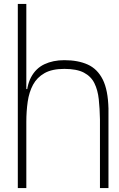

<svg xmlns="http://www.w3.org/2000/svg" viewBox="-20 -950 603 970"><path d="M70 -930H113V-442V0H70ZM485 -347 528 -406V0H485ZM113 -442Q113 -515 137 -560Q161 -605 204.5 -625.5Q248 -646 305 -646Q374 -646 423 -624Q472 -602 499 -548.5Q526 -495 528 -400L485 -347Q484 -402 479 -448.5Q474 -495 457 -529.5Q440 -564 404 -583Q368 -602 305 -602Q243 -602 205 -580.5Q167 -559 147 -522Q127 -485 120 -436.5Q113 -388 113 -334ZM80 -500H126L115 -436L80 -461Z"/></svg>

Font: Matangi Light
Style: Regular
Weight: 300
Designer: Prashant Pant
Foundry: The Graphic Ant
Version: Version 3.002